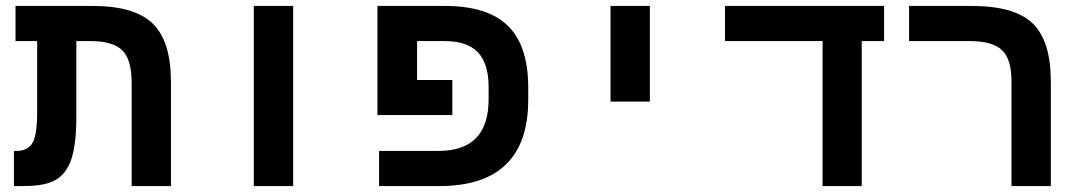

<svg xmlns="http://www.w3.org/2000/svg" viewBox="-20 -626 3641 646"><path d="M105 -487.8H32.2V-606H292Q432.6 -606 493.9 -546.6Q555.2 -487.3 555.2 -350.1V0H422.9V-348.1Q422.9 -426.3 391.1 -457Q359.4 -487.8 284.2 -487.8H236.8V-231.9Q236.8 -142.1 220.7 -92.5Q204.6 -43 168.7 -21.5Q132.8 0 60.1 0H26.9V-118.2H35.2Q73.2 -118.2 89.1 -144.8Q105 -171.4 105 -249Z M834 -606H966.3V0H834Z M1624 -333Q1624 -411.1 1588.4 -449.5Q1552.7 -487.8 1476.1 -487.8H1383.3V-356.9H1502V-238.8H1250V-606H1477.1Q1620.6 -606 1689 -539.1Q1757.3 -472.2 1757.3 -331.1V-291Q1757.3 0 1458 0H1255.4V-118.2H1455.1Q1624 -118.2 1624 -292Z M2034.2 -606H2166.5V-284.2H2034.2Z M2879.4 0H2747.6V-487.8H2419.4V-606H2954.6V-487.8H2879.4Z M3515.6 0H3383.3V-352.1Q3383.3 -427.7 3350.8 -457.8Q3318.4 -487.8 3241.7 -487.8H3038.6V-606H3249.5Q3393.6 -606 3454.6 -547.1Q3515.6 -488.3 3515.6 -351.1Z"/></svg>

Font: Liberation Mono
Style: Bold
Weight: 700
Monospace: yes
Designer: Steve Matteson
Foundry: Ascender Corporation
Version: Version 2.1.5